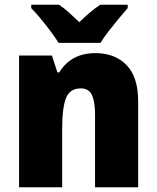

<svg xmlns="http://www.w3.org/2000/svg" viewBox="-20 -786 658 806"><path d="M381 -563Q462 -563 511 -513Q560 -463 560 -360V0H379V-304Q379 -359 366 -387Q353 -415 319 -415Q273 -415 257 -374Q241 -333 241 -246V0H60V-553H198L221 -482H229Q252 -521 290 -542Q328 -563 381 -563ZM226 -606Q213 -627 192.5 -654.5Q172 -682 150 -708.5Q128 -735 111 -752V-766H228Q250 -751 269.5 -733.5Q289 -716 313 -693Q337 -716 358 -734Q379 -752 401 -766H516V-752Q500 -734 478.5 -708Q457 -682 436 -655Q415 -628 402 -606Z"/></svg>

Font: Noto Sans SemiCondensed Black
Style: Regular
Weight: 900
Width: 4
Designer: Monotype Design Team
Foundry: Monotype Imaging Inc.
Version: Version 2.013; ttfautohint (v1.8.4.7-5d5b)